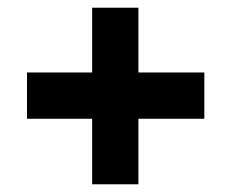

<svg xmlns="http://www.w3.org/2000/svg" viewBox="-20 -499 600 498"><path d="M50 -191V-311H219V-479H339V-311H510V-191H339V-21H219V-191Z"/></svg>

Font: Titillium Web
Style: Bold
Weight: 700
Version: Version 1.001;PS 57.000;hotconv 1.0.70;makeotf.lib2.5.55311